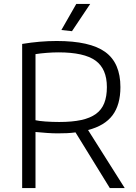

<svg xmlns="http://www.w3.org/2000/svg" viewBox="-20 -959 691 979"><path d="M365 -284Q344 -281 321.5 -280Q299 -279 274 -279Q250 -279 221 -281Q192 -283 161 -286V0H93V-735Q184 -750 269 -750Q439 -750 516.5 -694Q594 -638 594 -515Q594 -425 554 -371.5Q514 -318 429 -296L616 0H540ZM282 -337Q348 -337 394 -347Q440 -357 469 -378Q498 -399 511.5 -433Q525 -467 525 -515Q525 -608 467 -650Q409 -692 278 -692Q250 -692 218 -689.5Q186 -687 161 -683V-346Q177 -342 211.5 -339.5Q246 -337 282 -337ZM293 -806 369 -939H440L347 -800Z"/></svg>

Font: Encode Sans Normal
Style: Light
Weight: 300
Designer: Pablo Impallari, Andres Torresi
Foundry: Pablo Impallari, Andres Torresi
Version: Version 1.000; ttfautohint (v1.00) -l 8 -r 50 -G 200 -x 14 -